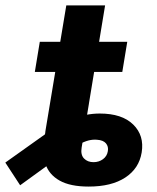

<svg xmlns="http://www.w3.org/2000/svg" viewBox="-95 -685 583 715"><path d="M235.4 9.8Q166.5 9.8 127 -12.5Q87.4 -34.7 74.2 -74.7Q61 -114.7 69.8 -168.5L91.3 -299.8H236.3L209 -135.3Q204.6 -108.4 218 -94.7Q231.4 -81.1 253.4 -81.1Q273.4 -81.1 288.6 -92.3Q303.7 -103.5 306.6 -122.1Q309.6 -139.2 299.6 -151.1Q289.6 -163.1 266.1 -164.6Q251 -166 234.6 -161.9Q218.3 -157.7 196.8 -146.2Q175.3 -134.8 145 -114.7L-20 4.9L-75.2 -79.6L84 -192.9Q125 -222.7 175.3 -242.4Q225.6 -262.2 276.4 -262.2Q359.4 -262.2 401.1 -221.2Q442.9 -180.2 432.6 -117.2Q422.9 -57.6 371.6 -23.9Q320.3 9.8 235.4 9.8ZM73.7 -194.3 151.9 -665H296.4L218.8 -194.3ZM34.7 -417 53.2 -529.3H378.9L360.4 -417Z"/></svg>

Font: Inter 24pt
Style: Bold Italic
Weight: 700
Italic angle: -9.3988°
Version: Version 4.001;git-66647c0bb